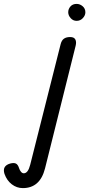

<svg xmlns="http://www.w3.org/2000/svg" viewBox="-219 -609 458 985"><path d="M-102 356Q-133 356 -158.5 336.5Q-184 317 -196 283Q-209 242 -167 230Q-148 225 -137.5 230Q-127 235 -121 254Q-118 264 -111.5 272Q-105 280 -97 280Q-75 280 -64 236L92 -382Q97 -402 109 -410.5Q121 -419 141 -419Q161 -419 167.5 -406.5Q174 -394 169 -374L12 255Q-1 306 -29.5 331Q-58 356 -102 356ZM174 -502Q156 -502 143.5 -516Q131 -530 131 -546Q131 -563 142.5 -576Q154 -589 174 -589Q191 -589 205 -577Q219 -565 219 -546Q219 -530 206 -516Q193 -502 174 -502Z"/></svg>

Font: Edu TAS Beginner Medium
Style: Regular
Weight: 500
Version: Version 1.003